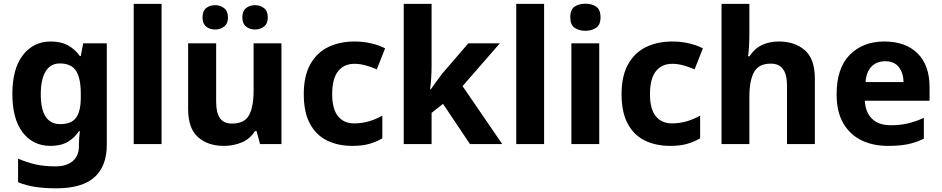

<svg xmlns="http://www.w3.org/2000/svg" viewBox="-20 -781 5106 1041"><path d="M255 -556Q311 -556 349.5 -534.5Q388 -513 413 -477H418L431 -546H559V4Q559 120 492 180Q425 240 285 240Q222 240 172 232.5Q122 225 78 207V79Q124 99 171 110Q218 121 280 121Q342 121 375 92Q408 63 408 12V-3Q408 -15 409.5 -35Q411 -55 413 -70H408Q385 -34 347.5 -12Q310 10 254 10Q159 10 103 -63Q47 -136 47 -272Q47 -408 104 -482Q161 -556 255 -556ZM304 -437Q254 -437 227.5 -394Q201 -351 201 -270Q201 -108 307 -108Q367 -108 392.5 -143Q418 -178 418 -252V-274Q418 -356 392.5 -396.5Q367 -437 304 -437Z M856 0H705V-760H856Z M1506 -546V0H1390L1371 -70H1362Q1336 -28 1291 -9Q1246 10 1194 10Q1107 10 1053.5 -37.5Q1000 -85 1000 -190V-546H1152V-228Q1152 -170 1172.5 -140.5Q1193 -111 1238 -111Q1306 -111 1330.5 -157Q1355 -203 1355 -290V-546ZM1078 -686Q1078 -721 1097.5 -737Q1117 -753 1147 -753Q1174 -753 1195 -737Q1216 -721 1216 -686Q1216 -653 1195 -637Q1174 -621 1147 -621Q1117 -621 1097.5 -637Q1078 -653 1078 -686ZM1294 -686Q1294 -721 1314 -737Q1334 -753 1363 -753Q1391 -753 1411.5 -737Q1432 -721 1432 -686Q1432 -653 1411.5 -637Q1391 -621 1363 -621Q1334 -621 1314 -637Q1294 -653 1294 -686Z M1891 10Q1812 10 1752.5 -19.5Q1693 -49 1660 -111Q1627 -173 1627 -270Q1627 -370 1663 -433.5Q1699 -497 1761 -526.5Q1823 -556 1902 -556Q1949 -556 1992 -546Q2035 -536 2068 -519L2023 -405Q1993 -418 1962.5 -426.5Q1932 -435 1902 -435Q1844 -435 1812.5 -394Q1781 -353 1781 -271Q1781 -190 1812.5 -151Q1844 -112 1900 -112Q1942 -112 1981 -123.5Q2020 -135 2053 -154V-31Q2021 -12 1982.5 -1Q1944 10 1891 10Z M2320 -423Q2320 -396 2318 -360.5Q2316 -325 2312 -297H2316Q2327 -313 2345.5 -338.5Q2364 -364 2377 -381L2519 -546H2690L2488 -314L2703 0H2528L2382 -218L2320 -169V0H2169V-760H2320Z M2930 0H2779V-760H2930Z M3154 -761Q3187 -761 3211.5 -745.5Q3236 -730 3236 -687Q3236 -646 3211.5 -630Q3187 -614 3154 -614Q3120 -614 3096 -630Q3072 -646 3072 -687Q3072 -730 3096 -745.5Q3120 -761 3154 -761ZM3229 -546V0H3078V-546Z M3614 10Q3535 10 3475.5 -19.5Q3416 -49 3383 -111Q3350 -173 3350 -270Q3350 -370 3386 -433.5Q3422 -497 3484 -526.5Q3546 -556 3625 -556Q3672 -556 3715 -546Q3758 -536 3791 -519L3746 -405Q3716 -418 3685.5 -426.5Q3655 -435 3625 -435Q3567 -435 3535.5 -394Q3504 -353 3504 -271Q3504 -190 3535.5 -151Q3567 -112 3623 -112Q3665 -112 3704 -123.5Q3743 -135 3776 -154V-31Q3744 -12 3705.5 -1Q3667 10 3614 10Z M4043 -607Q4043 -562 4041 -528.5Q4039 -495 4036 -476H4044Q4071 -518 4111.5 -537Q4152 -556 4202 -556Q4290 -556 4344 -508.5Q4398 -461 4398 -356V0H4247V-318Q4247 -436 4160 -436Q4093 -436 4068 -389.5Q4043 -343 4043 -256V0H3892V-760H4043Z M4775 -556Q4889 -556 4954.5 -492Q5020 -428 5020 -308V-235H4669Q4672 -173 4707.5 -137.5Q4743 -102 4810 -102Q4861 -102 4903 -112Q4945 -122 4989 -142V-29Q4949 -9 4904 0.5Q4859 10 4794 10Q4713 10 4650.5 -20.5Q4588 -51 4552 -113Q4516 -175 4516 -269Q4516 -412 4587.5 -484Q4659 -556 4775 -556ZM4779 -449Q4734 -449 4705.5 -420.5Q4677 -392 4673 -336H4879Q4878 -385 4853.5 -417Q4829 -449 4779 -449Z"/></svg>

Font: Noto Sans Khmer UI
Style: Bold
Weight: 700
Designer: Danh Hong and the Monotype Design Team
Foundry: Monotype Imaging Inc.
Version: Version 2.002; ttfautohint (v1.8.4.7-5d5b)